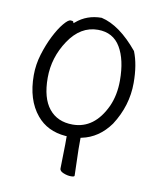

<svg xmlns="http://www.w3.org/2000/svg" viewBox="-76 -543 651 772"><g transform="rotate(10 250.0 -156.5)"><path d="M277 56 280 163Q280 168 265.5 168Q251 168 235 161.5Q219 155 219 145L221 46V17V12H216Q141 6 98 -46Q48 -106 48 -207Q48 -250 61 -292.5Q74 -335 92 -370.5Q110 -406 128 -427.5Q146 -449 155.5 -449Q165 -449 167 -446L169 -440L174 -444Q217 -481 277 -481Q352 -464 428 -372Q449 -320 449 -245Q449 -152 396 -70Q350 -6 281 8L277 9V13ZM372 -139Q393 -186 393 -245Q393 -330 363 -380.5Q333 -431 271 -431Q200 -431 152.5 -360Q105 -289 105 -206Q105 -123 139.5 -80.5Q174 -38 236 -38Q325 -38 372 -139Z"/></g></svg>

Font: Moon Stars Kai T HW Light
Style: Regular
Weight: 300
Designer: GuiWonder
Version: Version 1.101